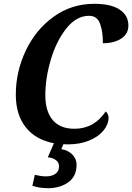

<svg xmlns="http://www.w3.org/2000/svg" viewBox="-20 -748 694 1008"><path d="M520 -521Q521 -578 506 -621.5Q491 -665 448 -665Q381 -665 328.5 -599Q276 -533 247 -435.5Q218 -338 218 -248Q218 -163 257 -117.5Q296 -72 371 -72Q474 -72 535 -163Q541 -158 545.5 -149Q550 -140 550 -130Q550 -96 524 -63.5Q498 -31 449 -10.5Q400 10 335 10Q320 10 313 9L302 35Q338 41 360 63.5Q382 86 382 117Q382 178 338.5 209Q295 240 232 240Q186 240 150 227L163 170Q197 178 222 178Q252 178 271 164.5Q290 151 290 125Q290 105 273.5 92.5Q257 80 231 78L263 4Q167 -14 115 -80Q63 -146 63 -251Q63 -372 115.5 -482.5Q168 -593 262 -660.5Q356 -728 475 -728Q563 -728 608.5 -697.5Q654 -667 654 -614Q654 -570 616.5 -545.5Q579 -521 520 -521Z"/></svg>

Font: Noto Serif Narrow
Style: Bold Italic
Weight: 700
Width: 4
Italic angle: -12°
Designer: Monotype Design Team
Foundry: Monotype Imaging Inc.
Version: Version 1.001